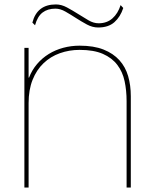

<svg xmlns="http://www.w3.org/2000/svg" viewBox="-20 -846 695 866"><path d="M536 -810Q523 -770 496 -746Q469 -722 423 -722Q397 -722 372 -735.5Q347 -749 323 -764.5Q299 -780 275.5 -793.5Q252 -807 230 -807Q195 -807 172 -789.5Q149 -772 138 -732L126 -744Q147 -826 232 -826Q257 -826 282 -812.5Q307 -799 331.5 -783.5Q356 -768 379 -754.5Q402 -741 425 -741Q462 -741 487 -763Q512 -785 524 -823ZM570 -412V0H551V-390Q551 -438 542 -480Q533 -522 509 -553.5Q485 -585 444 -603Q403 -621 339 -621Q292 -621 250 -606Q208 -591 176.5 -561Q145 -531 127 -486Q109 -441 109 -381V0H90V-630H109V-496H111Q124 -530 147 -557Q170 -584 200 -602.5Q230 -621 265.5 -630.5Q301 -640 339 -640Q403 -640 447 -622.5Q491 -605 518.5 -574.5Q546 -544 558 -502.5Q570 -461 570 -412Z"/></svg>

Font: TypoPRO Sinkin Sans
Style: 100 Thin
Weight: 100
Designer: Keith Bates
Foundry: K-Type
Version: Sinkin Sans (version 1.0)  by Keith Bates   •   © 2014   www